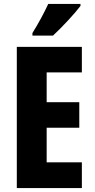

<svg xmlns="http://www.w3.org/2000/svg" viewBox="-20 -951 479 971"><path d="M387 -921V-931H224C203 -886 177 -837 144 -784V-771H248C296 -815 360 -885 387 -921ZM394 0V-130H216V-305H381V-434H216V-585H394V-714H65V0Z"/></svg>

Font: Noto Sans Kannada ExtraCondensed ExtraBold
Style: Regular
Weight: 800
Width: 2
Designer: Jelle Bosma - Monotype Design Team
Foundry: Monotype Imaging Inc.
Version: Version 2.005